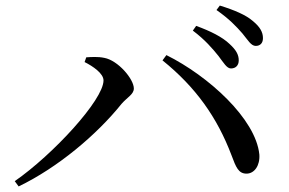

<svg xmlns="http://www.w3.org/2000/svg" viewBox="-20 -749 1040 690"><path d="M765 -548C784 -523 795 -503 810 -503C827 -503 838 -514 838 -532C838 -552 829 -569 805 -591C779 -616 737 -637 685 -656L673 -639C717 -606 744 -574 765 -548ZM851 -629C871 -605 882 -584 899 -584C915 -584 925 -594 925 -612C925 -633 915 -652 888 -674C864 -695 822 -713 770 -729L758 -713C805 -680 829 -654 851 -629ZM284 -526C314 -511 352 -485 352 -460C352 -390 170 -193 33 -98L47 -79C188 -147 328 -265 417 -376C437 -399 461 -410 461 -431C461 -465 404 -532 355 -541C332 -546 307 -544 290 -543ZM866 -125C894 -125 915 -154 912 -194C899 -322 729 -476 578 -551L564 -532C683 -436 760 -328 812 -191C828 -148 837 -125 866 -125Z"/></svg>

Font: Noto Serif JP Medium
Style: Regular
Weight: 500
Designer: Ryoko NISHIZUKA 西塚涼子 (kana & ideographs); Frank Grießhammer (Latin, Greek & Cyrillic); Wenlong ZHANG 张文龙 (bopomofo); San
Foundry: Adobe
Version: Version 2.001;hotconv 1.1.0;makeotfexe 2.6.0